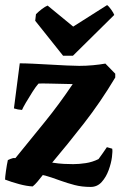

<svg xmlns="http://www.w3.org/2000/svg" viewBox="-24 -726 488 758"><path d="M334 12Q299 12 270.5 4.5Q242 -3 217 -12Q198 -19 180 -25Q162 -31 145 -35Q135 -22 124.5 -9.5Q114 3 105 10Q82 9 52 1Q22 -7 -4 -17Q-4 -26 -0.5 -51Q3 -76 7 -94Q17 -99 28 -102H37Q98 -177 154 -246Q210 -315 263 -394Q213 -395 175 -396Q137 -397 128 -396Q118 -385 104 -363Q90 -341 78 -320.5Q66 -300 63 -292Q46 -293 31 -298L54 -476Q75 -476 106.5 -474.5Q138 -473 173 -471Q208 -469 239 -467.5Q270 -466 289 -466Q316 -466 343 -468.5Q370 -471 392 -475L431 -435V-420Q373 -323 307.5 -239Q242 -155 182 -84Q208 -80 228 -79Q248 -78 265 -78Q288 -78 314.5 -82Q341 -86 365 -98Q373 -109 381.5 -121Q390 -133 398 -145L419 -139Q421 -130 418 -106Q415 -82 405 -54.5Q395 -27 377.5 -7.5Q360 12 334 12ZM225 -506 115 -644 118 -670Q129 -681 141.5 -690.5Q154 -700 164 -704L265 -621L399 -706Q405 -702 415 -688Q425 -674 427 -667L264 -506Z"/></svg>

Font: Labrada ExtraBold
Style: Italic
Weight: 800
Italic angle: -7°
Designer: Mercedes Jáuregui
Foundry: Omnibus-Type Team
Version: Version 1.000; ttfautohint (v1.8.4.7-5d5b)